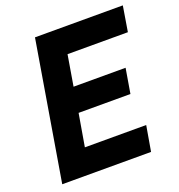

<svg xmlns="http://www.w3.org/2000/svg" viewBox="-127 -806 849 912"><g transform="rotate(-20 297.0 -350.0)"><path d="M150 -700H594L573 -572H268L242 -417H505L484 -292H222L194 -128H504L482 0H33Z"/></g></svg>

Font: Oak Sans
Style: Bold Italic
Weight: 700
Italic angle: -9.5°
Foundry: Erik Kennedy, Walven
Version: Version 1.000